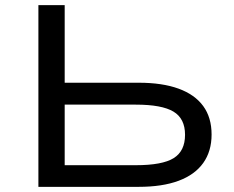

<svg xmlns="http://www.w3.org/2000/svg" viewBox="-20 -725 909 745"><path d="M129 0V-705H231V-404H518Q610 -404 673 -381Q736 -358 768.5 -313.5Q801 -269 801 -203Q801 -138 768.5 -92.5Q736 -47 673 -23.5Q610 0 518 0ZM231 -84H507Q610 -84 654 -111.5Q698 -139 698 -202Q698 -265 653 -292Q608 -319 507 -319H231Z"/></svg>

Font: Nunito Sans 7pt Expanded
Style: Regular
Weight: 400
Width: 7
Designer: Vernon Adams
Foundry: Vernon Adams
Version: Version 3.101;gftools[0.9.27]